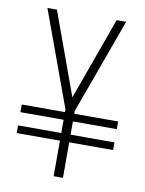

<svg xmlns="http://www.w3.org/2000/svg" viewBox="-79 -738 599 795"><g transform="rotate(10 220.5 -341.0)"><path d="M202.1 0H241.2V-149.4H425.8V-181.6H241.2V-237.3H425.8V-269.5H241.2V-281.2L386.7 -681.6H346.7L221.7 -335L95.7 -681.6H55.7L202.1 -281.2V-269.5H20.5V-237.3H202.1V-181.6H20.5V-149.4H202.1Z"/></g></svg>

Font: Post No Bills Colombo Light
Style: Regular
Weight: 300
Designer: Kosala Senevirathne, Siva Puranthara, Lasantha Premarathna, Tharique Azeez
Foundry: Mooniak
Version: Version 1.220 ; ttfautohint (v1.6)